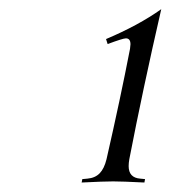

<svg xmlns="http://www.w3.org/2000/svg" viewBox="-20 -879 365 411"><path d="M154.8 -488.3 156.2 -495.6 167 -496.6Q183.6 -498 193.4 -508.1Q203.1 -518.1 208 -538.1Q237.8 -668.5 258.3 -774.4Q259.3 -782.2 259.3 -784.2Q259.3 -796.9 249.5 -796.9Q243.2 -796.9 210.4 -784.7L207 -795.4Q276.4 -824.7 325.2 -859.4Q285.6 -687 256.8 -538.1Q255.4 -530.3 255.4 -523.4Q255.4 -498.5 280.3 -496.6L290.5 -495.6L289.1 -488.3Q241.7 -490.7 222.2 -490.7Q202.6 -490.7 154.8 -488.3Z"/></svg>

Font: Flanker
Style: Italic
Weight: 400
Italic angle: -12°
Designer: Flanker
Version: Version 2.027